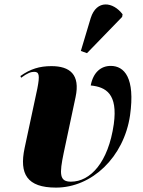

<svg xmlns="http://www.w3.org/2000/svg" viewBox="-20 -844 649 874"><path d="M376 -602 536 -767 538 -779C495 -836 420 -847 393 -762L348 -612ZM235 10C398 10 544 -128 572 -319C596 -490 546 -544 484 -544C439 -544 404 -514 393 -455C462 -448 517 -417 498 -279C473 -104 391 -17 303 -17C250 -17 250 -52 270 -148L324 -402C346 -505 298 -543 214 -543C160 -543 118 -530 73 -498L76 -490C106 -512 121 -517 136 -517C158 -517 162 -502 150 -441L92 -170C67 -52 103 10 235 10Z"/></svg>

Font: Noto Serif Display SemiCondensed Black
Style: Italic
Weight: 900
Width: 4
Italic angle: -12°
Designer: Monotype Design Team
Foundry: Monotype Imaging Inc.
Version: Version 2.009